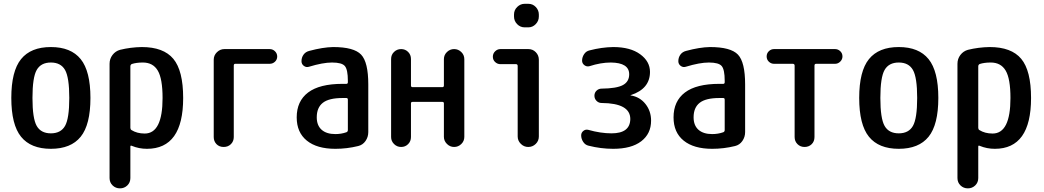

<svg xmlns="http://www.w3.org/2000/svg" viewBox="-20 -780 5540 1019"><path d="M325.2 -408.7Q302.7 -448.2 250 -448.2Q197.3 -448.2 174.8 -408.7Q152.3 -369.1 152.3 -260.3Q152.3 -151.4 174.8 -111.8Q197.3 -72.3 250 -72.3Q302.7 -72.3 325.2 -111.8Q347.7 -151.4 347.7 -260.3Q347.7 -369.1 325.2 -408.7ZM408.2 -54.2Q356.4 9.8 250 9.8Q143.6 9.8 91.8 -54.2Q40 -118.2 40 -260.3Q40 -402.3 91.8 -466.3Q143.6 -530.3 250 -530.3Q356.4 -530.3 408.2 -466.3Q460 -402.3 460 -260.3Q460 -118.2 408.2 -54.2Z M671.9 -427.7V-101.6Q671.9 -93.8 677.7 -89.8Q707 -71.3 748 -71.3Q842.8 -71.3 842.8 -259.8Q842.8 -362.3 817.4 -405.3Q792 -448.2 738.3 -448.2Q704.1 -448.2 679.7 -440.4Q671.9 -436.5 671.9 -427.7ZM561.5 165V-441.4Q561.5 -467.8 577.1 -488.3Q592.8 -508.8 617.2 -515.6Q672.9 -529.3 732.4 -530.3Q847.7 -530.3 899.9 -467.8Q952.1 -405.3 952.1 -259.8Q952.1 9.8 759.8 9.8Q717.8 9.8 679.7 -5.9Q671.9 -9.8 671.9 -2V165Q671.9 188.5 655.8 204.1Q639.6 219.7 616.7 219.7Q593.8 219.7 577.6 204.1Q561.5 188.5 561.5 165Z M1114.3 -52.7V-462.9Q1114.3 -486.3 1131.3 -502.9Q1148.4 -519.5 1170.9 -519.5H1411.1Q1427.7 -519.5 1439.5 -507.8Q1451.2 -496.1 1451.2 -480Q1451.2 -463.9 1439.5 -452.6Q1427.7 -441.4 1411.1 -441.4H1228.5Q1220.7 -441.4 1220.7 -431.6V-52.7Q1220.7 -30.3 1205.6 -15.1Q1190.4 0 1167 0Q1143.6 0 1128.9 -15.1Q1114.3 -30.3 1114.3 -52.7Z M1797.9 -259.8Q1725.6 -259.8 1693.4 -234.4Q1661.1 -209 1661.1 -157.2Q1661.1 -114.3 1687 -91.3Q1712.9 -68.4 1759.8 -68.4Q1791 -68.4 1818.4 -78.1Q1826.2 -81.1 1826.2 -89.8V-251Q1826.2 -259.8 1818.4 -259.8ZM1759.8 9.8Q1662.1 9.8 1608.4 -33.7Q1554.7 -77.1 1554.7 -157.2Q1554.7 -243.2 1615.2 -289.1Q1675.8 -335 1797.9 -335H1818.4Q1826.2 -335 1826.2 -343.8V-351.6Q1826.2 -410.2 1810.5 -429.2Q1794.9 -448.2 1742.2 -448.2Q1693.4 -448.2 1620.1 -425.8Q1605.5 -420.9 1592.8 -430.2Q1580.1 -439.5 1580.1 -455.1Q1580.1 -474.6 1590.8 -489.7Q1601.6 -504.9 1621.1 -509.8Q1693.4 -529.3 1748 -530.3Q1858.4 -530.3 1896.5 -490.2Q1934.6 -450.2 1934.6 -332V-79.1Q1934.6 -52.7 1919.9 -31.7Q1905.3 -10.7 1880.9 -4.9Q1821.3 9.8 1759.8 9.8Z M2055.7 -52.7V-466.8Q2055.7 -489.3 2071.3 -504.4Q2086.9 -519.5 2108.9 -519.5Q2130.9 -519.5 2146 -504.4Q2161.1 -489.3 2161.1 -466.8V-326.2Q2161.1 -317.4 2169.9 -317.4H2327.1Q2335.9 -317.4 2335.9 -326.2V-465.8Q2335.9 -488.3 2352.1 -503.9Q2368.2 -519.5 2390.1 -519.5Q2412.1 -519.5 2428.2 -503.9Q2444.3 -488.3 2444.3 -465.8V-53.7Q2444.3 -31.2 2428.2 -15.6Q2412.1 0 2390.1 0Q2368.2 0 2352.1 -16.1Q2335.9 -32.2 2335.9 -53.7V-231.4Q2335.9 -239.3 2327.1 -239.3H2169.9Q2161.1 -239.3 2161.1 -231.4V-52.7Q2161.1 -30.3 2146 -15.1Q2130.9 0 2108.9 0Q2086.9 0 2071.3 -15.6Q2055.7 -31.2 2055.7 -52.7Z M2635.7 -439.5Q2620.1 -439.5 2607.9 -450.7Q2595.7 -461.9 2595.7 -479Q2595.7 -496.1 2607.9 -507.8Q2620.1 -519.5 2635.7 -519.5H2784.2Q2807.6 -519.5 2823.7 -502.9Q2839.8 -486.3 2839.8 -462.9V-55.7Q2839.8 -32.2 2823.2 -16.1Q2806.6 0 2783.7 0Q2760.7 0 2744.1 -16.6Q2727.5 -33.2 2727.5 -55.7V-429.7Q2727.5 -438.5 2719.7 -439.5ZM2784.2 -759.8Q2807.6 -759.8 2823.7 -742.7Q2839.8 -725.6 2839.8 -703.1V-692.4Q2839.8 -668.9 2823.2 -651.9Q2806.6 -634.8 2784.2 -634.8H2764.6Q2741.2 -634.8 2724.6 -651.9Q2708 -668.9 2708 -692.4V-703.1Q2708 -726.6 2725.1 -743.2Q2742.2 -759.8 2764.6 -759.8Z M3225.6 -72.3Q3324.2 -72.3 3325.2 -148.4Q3325.2 -232.4 3172.9 -233.4Q3157.2 -233.4 3146 -244.6Q3134.8 -255.9 3134.8 -272Q3134.8 -288.1 3146 -298.8Q3157.2 -309.6 3172.9 -309.6Q3252.9 -310.5 3286.1 -328.6Q3319.3 -346.7 3319.3 -385.7Q3319.3 -447.3 3221.7 -448.2Q3168.9 -448.2 3108.4 -428.7Q3093.8 -424.8 3081.5 -434.1Q3069.3 -443.4 3069.3 -458Q3069.3 -476.6 3080.1 -492.7Q3090.8 -508.8 3109.4 -512.7Q3172.9 -529.3 3234.4 -530.3Q3325.2 -530.3 3377.4 -492.2Q3429.7 -454.1 3429.7 -398.4Q3429.7 -308.6 3328.1 -275.4Q3326.2 -275.4 3326.2 -274.4Q3326.2 -273.4 3328.1 -273.4Q3376 -265.6 3405.8 -228Q3435.5 -190.4 3435.5 -139.6Q3435.5 -70.3 3383.3 -30.3Q3331.1 9.8 3234.4 9.8Q3168.9 9.8 3103.5 -6.8Q3085.9 -10.7 3075.2 -26.9Q3064.5 -43 3064.5 -61.5Q3064.5 -76.2 3076.2 -85.4Q3087.9 -94.7 3102.5 -90.8Q3168 -72.3 3225.6 -72.3Z M3797.9 -259.8Q3725.6 -259.8 3693.4 -234.4Q3661.1 -209 3661.1 -157.2Q3661.1 -114.3 3687 -91.3Q3712.9 -68.4 3759.8 -68.4Q3791 -68.4 3818.4 -78.1Q3826.2 -81.1 3826.2 -89.8V-251Q3826.2 -259.8 3818.4 -259.8ZM3759.8 9.8Q3662.1 9.8 3608.4 -33.7Q3554.7 -77.1 3554.7 -157.2Q3554.7 -243.2 3615.2 -289.1Q3675.8 -335 3797.9 -335H3818.4Q3826.2 -335 3826.2 -343.8V-351.6Q3826.2 -410.2 3810.5 -429.2Q3794.9 -448.2 3742.2 -448.2Q3693.4 -448.2 3620.1 -425.8Q3605.5 -420.9 3592.8 -430.2Q3580.1 -439.5 3580.1 -455.1Q3580.1 -474.6 3590.8 -489.7Q3601.6 -504.9 3621.1 -509.8Q3693.4 -529.3 3748 -530.3Q3858.4 -530.3 3896.5 -490.2Q3934.6 -450.2 3934.6 -332V-79.1Q3934.6 -52.7 3919.9 -31.7Q3905.3 -10.7 3880.9 -4.9Q3821.3 9.8 3759.8 9.8Z M4087.9 -441.4Q4072.3 -441.4 4060.5 -452.6Q4048.8 -463.9 4048.8 -480.5Q4048.8 -497.1 4060.5 -508.3Q4072.3 -519.5 4087.9 -519.5H4412.1Q4427.7 -519.5 4439.5 -508.3Q4451.2 -497.1 4451.2 -480.5Q4451.2 -464.8 4439.5 -453.1Q4427.7 -441.4 4412.1 -441.4H4311.5Q4302.7 -441.4 4302.7 -431.6V-52.7Q4302.7 -29.3 4287.6 -14.6Q4272.5 0 4250 0Q4227.5 0 4212.4 -15.1Q4197.3 -30.3 4197.3 -52.7V-431.6Q4197.3 -440.4 4188.5 -441.4Z M4825.2 -408.7Q4802.7 -448.2 4750 -448.2Q4697.3 -448.2 4674.8 -408.7Q4652.3 -369.1 4652.3 -260.3Q4652.3 -151.4 4674.8 -111.8Q4697.3 -72.3 4750 -72.3Q4802.7 -72.3 4825.2 -111.8Q4847.7 -151.4 4847.7 -260.3Q4847.7 -369.1 4825.2 -408.7ZM4908.2 -54.2Q4856.4 9.8 4750 9.8Q4643.6 9.8 4591.8 -54.2Q4540 -118.2 4540 -260.3Q4540 -402.3 4591.8 -466.3Q4643.6 -530.3 4750 -530.3Q4856.4 -530.3 4908.2 -466.3Q4960 -402.3 4960 -260.3Q4960 -118.2 4908.2 -54.2Z M5171.9 -427.7V-101.6Q5171.9 -93.8 5177.7 -89.8Q5207 -71.3 5248 -71.3Q5342.8 -71.3 5342.8 -259.8Q5342.8 -362.3 5317.4 -405.3Q5292 -448.2 5238.3 -448.2Q5204.1 -448.2 5179.7 -440.4Q5171.9 -436.5 5171.9 -427.7ZM5061.5 165V-441.4Q5061.5 -467.8 5077.1 -488.3Q5092.8 -508.8 5117.2 -515.6Q5172.9 -529.3 5232.4 -530.3Q5347.7 -530.3 5399.9 -467.8Q5452.1 -405.3 5452.1 -259.8Q5452.1 9.8 5259.8 9.8Q5217.8 9.8 5179.7 -5.9Q5171.9 -9.8 5171.9 -2V165Q5171.9 188.5 5155.8 204.1Q5139.6 219.7 5116.7 219.7Q5093.8 219.7 5077.6 204.1Q5061.5 188.5 5061.5 165Z"/></svg>

Font: Rounded Mgen+ 1mn medium
Style: Regular
Weight: 500
Designer: [Source Han Sans]
Ryoko NISHIZUKA  (kana & ideographs); Paul D. Hunt (Latin, Greek & Cyrillic); Wenlong ZHANG  (bopomofo
Version: Version 1.059.20150602